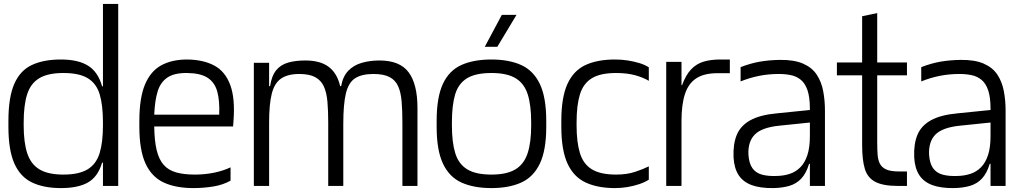

<svg xmlns="http://www.w3.org/2000/svg" viewBox="-20 -950 5216 981"><path d="M291 11Q203 11 143 -18Q83 -47 53 -115.5Q23 -184 23 -302V-332Q23 -453 53 -521.5Q83 -590 143 -618Q203 -646 291 -646Q380 -646 430.5 -614Q481 -582 501 -511Q521 -440 521 -324V-298Q521 -182 500 -114Q479 -46 429 -17.5Q379 11 291 11ZM495 -119V-139H510V-119ZM304 -58Q384 -58 428 -85Q472 -112 489 -167.5Q506 -223 506 -309V-325Q506 -412 489.5 -467.5Q473 -523 429 -550Q385 -577 304 -577Q224 -577 180 -550Q136 -523 118.5 -467.5Q101 -412 101 -325V-309Q101 -223 119 -167.5Q137 -112 181 -85Q225 -58 304 -58ZM495 -490V-509H510V-490ZM506 0V-930H584V0Z M968 11Q878 11 816.5 -17.5Q755 -46 723.5 -114.5Q692 -183 692 -303V-332Q692 -449 720.5 -517.5Q749 -586 803.5 -616Q858 -646 937 -646Q1018 -645 1074 -615.5Q1130 -586 1156 -517Q1182 -448 1173 -332L1171 -304H768Q769 -231 780.5 -183Q792 -135 816.5 -107.5Q841 -80 880.5 -69Q920 -58 975 -58Q1026 -58 1073 -67.5Q1120 -77 1158 -95V-27Q1119 -5 1069 3Q1019 11 968 11ZM768 -364H1100Q1103 -436 1090 -482.5Q1077 -529 1041 -552.5Q1005 -576 937 -577Q871 -578 835.5 -554Q800 -530 785.5 -483Q771 -436 768 -364Z M1277 0V-629H1355V-510H1360Q1368 -563 1391.5 -591.5Q1415 -620 1453 -630.5Q1491 -641 1540 -641Q1617 -641 1660 -608Q1703 -575 1718 -510H1723Q1732 -560 1759.5 -588.5Q1787 -617 1828.5 -629Q1870 -641 1919 -641Q2023 -641 2068 -580.5Q2113 -520 2113 -398V0H2036V-325Q2036 -386 2032 -432.5Q2028 -479 2014 -510Q2000 -541 1970 -556.5Q1940 -572 1888 -572Q1829 -572 1795 -550.5Q1761 -529 1747.5 -473.5Q1734 -418 1734 -317V0H1657V-325Q1657 -384 1653 -430Q1649 -476 1635 -507.5Q1621 -539 1591 -555.5Q1561 -572 1509 -572Q1450 -572 1416 -548.5Q1382 -525 1368.5 -471Q1355 -417 1355 -325V0Z M2491 11Q2401 11 2338.5 -17Q2276 -45 2243.5 -113.5Q2211 -182 2211 -302V-332Q2211 -452 2242.5 -520.5Q2274 -589 2336.5 -617.5Q2399 -646 2491 -646Q2580 -646 2642.5 -618Q2705 -590 2738 -521.5Q2771 -453 2771 -332V-302Q2771 -182 2738 -113.5Q2705 -45 2642.5 -17Q2580 11 2491 11ZM2491 -58Q2570 -58 2614 -85Q2658 -112 2676 -167.5Q2694 -223 2694 -309V-325Q2694 -412 2676.5 -467.5Q2659 -523 2615 -550Q2571 -577 2491 -577Q2410 -577 2366 -550Q2322 -523 2305.5 -467.5Q2289 -412 2289 -325V-309Q2289 -223 2306 -167.5Q2323 -112 2367 -85Q2411 -58 2491 -58ZM2457 -711 2544 -874H2619L2521 -711Z M3295 -537Q3267 -554 3225.5 -565.5Q3184 -577 3128 -577Q3047 -577 3003.5 -550Q2960 -523 2943 -467.5Q2926 -412 2926 -325V-309Q2926 -224 2943 -168Q2960 -112 3004 -85Q3048 -58 3128 -58Q3183 -58 3225 -72Q3267 -86 3295 -100V-32Q3275 -19 3247 -9.5Q3219 0 3187.5 5.5Q3156 11 3122 11Q3034 11 2972.5 -17.5Q2911 -46 2879.5 -114.5Q2848 -183 2848 -303V-332Q2848 -452 2879 -520.5Q2910 -589 2971 -617.5Q3032 -646 3122 -646Q3156 -646 3188 -641Q3220 -636 3247.5 -627.5Q3275 -619 3295 -606Z M3384 0V-634H3462V-515H3465Q3484 -567 3511 -595.5Q3538 -624 3575 -635Q3612 -646 3660 -646H3709V-576H3646Q3577 -576 3537 -549.5Q3497 -523 3479.5 -469Q3462 -415 3462 -332V0Z M4118 0V-307Q4118 -313 4118 -326Q4118 -339 4118 -354Q4118 -369 4118 -380.5Q4118 -392 4118 -394Q4118 -453 4106 -488.5Q4094 -524 4072 -542Q4050 -560 4021.5 -566Q3993 -572 3959 -572Q3907 -572 3859 -562.5Q3811 -553 3764 -534V-607Q3816 -627 3862.5 -635Q3909 -643 3964 -644Q4037 -645 4083 -625Q4129 -605 4153 -568.5Q4177 -532 4186 -484.5Q4195 -437 4195 -385V0ZM3932 11Q3864 12 3820 -4.5Q3776 -21 3753.5 -56Q3731 -91 3728 -146Q3725 -214 3744.5 -261Q3764 -308 3813.5 -335.5Q3863 -363 3950 -371L4138 -390V-326L3963 -308Q3873 -299 3837 -263Q3801 -227 3804 -160Q3807 -115 3824.5 -90.5Q3842 -66 3874 -57.5Q3906 -49 3951 -51Q3986 -52 4016 -62Q4046 -72 4069 -95Q4092 -118 4105 -157Q4118 -196 4118 -254L4136 -113H4114Q4099 -64 4074 -37.5Q4049 -11 4013.5 -0.5Q3978 10 3932 11Z M4567 0Q4493 0 4453 -20.5Q4413 -41 4399 -86.5Q4385 -132 4385 -207V-421H4462V-224Q4462 -188 4464 -160Q4466 -132 4476 -113Q4486 -94 4508.5 -84Q4531 -74 4573 -74H4614V0ZM4256 -565V-631H4614V-565ZM4385 -282V-867L4462 -883V-282Z M5041 0V-307Q5041 -313 5041 -326Q5041 -339 5041 -354Q5041 -369 5041 -380.5Q5041 -392 5041 -394Q5041 -453 5029 -488.5Q5017 -524 4995 -542Q4973 -560 4944.5 -566Q4916 -572 4882 -572Q4830 -572 4782 -562.5Q4734 -553 4687 -534V-607Q4739 -627 4785.5 -635Q4832 -643 4887 -644Q4960 -645 5006 -625Q5052 -605 5076 -568.5Q5100 -532 5109 -484.5Q5118 -437 5118 -385V0ZM4855 11Q4787 12 4743 -4.5Q4699 -21 4676.5 -56Q4654 -91 4651 -146Q4648 -214 4667.5 -261Q4687 -308 4736.5 -335.5Q4786 -363 4873 -371L5061 -390V-326L4886 -308Q4796 -299 4760 -263Q4724 -227 4727 -160Q4730 -115 4747.5 -90.5Q4765 -66 4797 -57.5Q4829 -49 4874 -51Q4909 -52 4939 -62Q4969 -72 4992 -95Q5015 -118 5028 -157Q5041 -196 5041 -254L5059 -113H5037Q5022 -64 4997 -37.5Q4972 -11 4936.5 -0.5Q4901 10 4855 11Z"/></svg>

Font: Matangi Medium
Style: Regular
Weight: 500
Designer: Prashant Pant
Foundry: The Graphic Ant
Version: Version 3.002